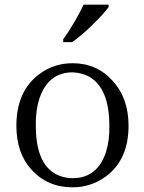

<svg xmlns="http://www.w3.org/2000/svg" viewBox="-20 -786 617 820"><path d="M250 -619V-606H288C341 -642 419 -721 444 -756V-766H337C316 -721 279 -657 250 -619ZM290 14C341 14 388 -1 429 -30C496 -78 529 -151 529 -249C529 -328 506 -392 461 -441C416 -491 359 -516 290 -516C238 -516 191 -501 150 -471C83 -422 50 -348 50 -249C50 -172 71 -109 114 -62C160 -11 219 14 290 14ZM290 -25C269 -25 250 -29 232 -36C166 -63 133 -134 133 -249C132 -294 138 -334 149 -367C174 -440 221 -477 290 -477C315 -476 339 -470 360 -459C418 -426 447 -356 447 -249C448 -207 443 -170 433 -138C409 -63 361 -25 290 -25Z"/></svg>

Font: Noto Serif Tangut
Style: Regular
Weight: 400
Designer: YANG Xicheng
Foundry: Liu Zhao Studio
Version: Version 2.169